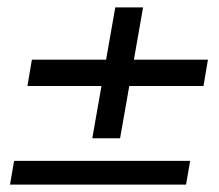

<svg xmlns="http://www.w3.org/2000/svg" viewBox="-20 -587 590 518"><path d="M7 -89 18 -153H493L482 -89ZM229 -214 291 -567H366L304 -214ZM54 -355 66 -426H541L529 -355Z"/></svg>

Font: DM Sans 9pt
Style: Italic
Weight: 400
Italic angle: -10°
Designer: Colophon Foundry, Jonny Pinhorn
Foundry: Colophon Foundry
Version: Version 4.004